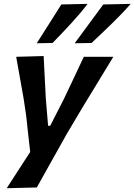

<svg xmlns="http://www.w3.org/2000/svg" viewBox="-20 -798 710 1014"><path d="M15.5 196Q45.5 149.5 77 100.8Q108.5 52 139.5 4.5Q134 -43.5 128.5 -92Q123 -140.5 118 -189L104.5 -279Q95 -332.5 85 -388.5Q75 -444.5 65.5 -498L210.5 -502Q213.5 -444.5 216.2 -389.5Q219 -334.5 222 -276.5L234 -133.5H245L318 -276.5Q345 -333 370.8 -387.8Q396.5 -442.5 422.5 -498H578.5Q554 -457.5 531 -420Q508 -382.5 481 -337.8Q454 -293 416 -231L332.5 -90.5Q279 5 241.8 71.5Q204.5 138 174.5 192ZM374.5 -569.5Q413 -621.5 450.5 -672.8Q488 -724 525.5 -774.5L670 -777.5Q631 -732 574 -676.5Q517 -621 463.5 -571ZM174 -569.5Q207.5 -622 239.8 -673Q272 -724 304 -774.5L442.5 -777.5Q408.5 -732 357.5 -676.5Q306.5 -621 257.5 -571Z"/></svg>

Font: Commissioner Loud SemiBold
Style: Italic
Weight: 600
Italic angle: -12°
Designer: Kostas Bartsokas
Foundry: Kostas Bartsokas
Version: Version 1.000; ttfautohint (v1.8.3)